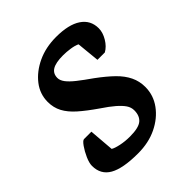

<svg xmlns="http://www.w3.org/2000/svg" viewBox="-154 -611 718 718"><g transform="rotate(-45 205.5 -251.5)"><path d="M165 11Q85 11 47.5 -10.5Q10 -32 10 -78Q10 -93 19.5 -114.5Q29 -136 41 -153Q53 -170 60 -170H99L107 -71Q116 -65 139 -60Q162 -55 188 -55Q234 -55 251.5 -69.5Q269 -84 269 -113Q269 -129 259.5 -143Q250 -157 231.5 -173Q213 -189 183 -209Q141 -238 114.5 -261.5Q88 -285 75 -309.5Q62 -334 62 -364Q62 -406 88 -439.5Q114 -473 157.5 -493.5Q201 -514 256 -514Q322 -514 357 -490.5Q392 -467 392 -424Q392 -402 378 -378.5Q364 -355 344 -344H305L296 -435Q284 -441 264 -444Q244 -447 226 -447Q187 -447 169 -436Q151 -425 151 -402Q151 -389 161.5 -375Q172 -361 193.5 -344Q215 -327 248 -304Q286 -276 310.5 -252Q335 -228 347.5 -202Q360 -176 360 -146Q360 -102 334 -66.5Q308 -31 264.5 -10Q221 11 165 11Z"/></g></svg>

Font: Faustina Light SemiBold
Style: Italic
Weight: 600
Italic angle: -8°
Version: Version 1.200